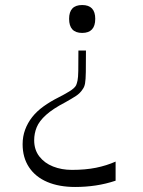

<svg xmlns="http://www.w3.org/2000/svg" viewBox="-20 -660 569 764"><path d="M307 -640Q359 -640 359 -585Q359 -529 307 -529Q255 -529 255 -585Q255 -640 307 -640ZM322 -459Q322 -403 321.5 -373Q321 -343 318.5 -328.5Q316 -314 309 -305Q299 -289 282 -278Q265 -267 240 -253Q190 -227 163 -202.5Q136 -178 126 -153.5Q116 -129 116 -102Q116 -64 136.5 -37.5Q157 -11 191 2.5Q225 16 266 16Q320 16 362 7.5Q404 -1 440 -17V59Q401 72 361 78Q321 84 279 84Q215 84 168 64Q121 44 95.5 5.5Q70 -33 70 -86Q70 -117 80 -144Q90 -171 108 -194Q126 -217 153 -236.5Q180 -256 214 -273Q234 -283 255.5 -296Q277 -309 283 -321Q286 -328 288.5 -339.5Q291 -351 291.5 -378Q292 -405 292 -459Z"/></svg>

Font: Ojuju
Style: Regular
Weight: 400
Designer: Chisaokwu Joboson, Mirko Velimirovic
Foundry: Udi Foundry
Version: Version 1.000